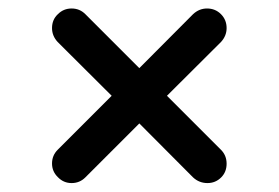

<svg xmlns="http://www.w3.org/2000/svg" viewBox="-20 -520 640 441"><path d="M456.5 -99.5Q437.5 -99.5 423.5 -112.5L300 -236.5L176 -112.5Q163 -99.5 144.5 -99.5Q126 -99.5 113 -113Q99.5 -126 99.5 -144.5Q99.5 -163 112.5 -176L236.5 -300L112.5 -423.5Q99.5 -437.5 99.5 -455.5Q99.5 -475 113 -487.5Q126 -500.5 144.5 -500.5Q163 -500.5 176 -487.5L300 -363.5L423.5 -487.5Q437.5 -500.5 455.5 -500.5Q474.5 -500.5 487.5 -487.5Q500.5 -474.5 500.5 -455.5Q500.5 -437.5 487.5 -423.5L363.5 -300L487.5 -176Q500.5 -163 500.5 -144Q500.5 -125 488 -112.5Q475 -99.5 456.5 -99.5Z"/></svg>

Font: Maple Mono SC NF
Style: Regular
Weight: 400
Designer: subframe7536
Version: Version 4.2; ttfautohint (v1.8.4.7-5d5b-dirty);Nerd Fonts 6.